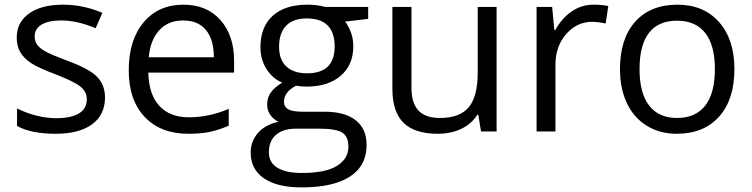

<svg xmlns="http://www.w3.org/2000/svg" viewBox="-20 -565 3232 825"><path d="M431.2 -146Q431.2 -71.3 375.5 -30.8Q319.8 9.8 219.2 9.8Q112.8 9.8 53.2 -23.9V-99.1Q91.8 -79.6 136 -68.4Q180.2 -57.1 221.2 -57.1Q284.7 -57.1 318.8 -77.4Q353 -97.7 353 -139.2Q353 -170.4 325.9 -192.6Q298.8 -214.8 220.2 -245.1Q145.5 -272.9 114 -293.7Q82.5 -314.5 67.1 -340.8Q51.8 -367.2 51.8 -403.8Q51.8 -469.2 105 -507.1Q158.2 -544.9 251 -544.9Q337.4 -544.9 419.9 -509.8L391.1 -443.8Q310.5 -477.1 245.1 -477.1Q187.5 -477.1 158.2 -459Q128.9 -440.9 128.9 -409.2Q128.9 -387.7 139.9 -372.6Q150.9 -357.4 175.3 -343.8Q199.7 -330.1 269 -304.2Q364.3 -269.5 397.7 -234.4Q431.2 -199.2 431.2 -146Z M789.1 9.8Q670.4 9.8 601.8 -62.5Q533.2 -134.8 533.2 -263.2Q533.2 -392.6 596.9 -468.8Q660.6 -544.9 768.1 -544.9Q868.7 -544.9 927.2 -478.8Q985.8 -412.6 985.8 -304.2V-252.9H617.2Q619.6 -158.7 664.8 -109.9Q710 -61 792 -61Q878.4 -61 962.9 -97.2V-24.9Q919.9 -6.3 881.6 1.7Q843.3 9.8 789.1 9.8ZM767.1 -477.1Q702.6 -477.1 664.3 -435.1Q626 -393.1 619.1 -318.8H898.9Q898.9 -395.5 864.7 -436.3Q830.6 -477.1 767.1 -477.1Z M1562 -535.2V-483.9L1462.9 -472.2Q1476.6 -455.1 1487.3 -427.5Q1498 -399.9 1498 -365.2Q1498 -286.6 1444.3 -239.7Q1390.6 -192.9 1296.9 -192.9Q1272.9 -192.9 1252 -196.8Q1200.2 -169.4 1200.2 -127.9Q1200.2 -106 1218.3 -95.5Q1236.3 -85 1280.3 -85H1375Q1461.9 -85 1508.5 -48.3Q1555.2 -11.7 1555.2 58.1Q1555.2 147 1483.9 193.6Q1412.6 240.2 1275.9 240.2Q1170.9 240.2 1114 201.2Q1057.1 162.1 1057.1 90.8Q1057.1 42 1088.4 6.3Q1119.6 -29.3 1176.3 -42Q1155.8 -51.3 1141.8 -70.8Q1127.9 -90.3 1127.9 -116.2Q1127.9 -145.5 1143.6 -167.5Q1159.2 -189.5 1192.9 -210Q1151.4 -227.1 1125.2 -268.1Q1099.1 -309.1 1099.1 -361.8Q1099.1 -449.7 1151.9 -497.3Q1204.6 -544.9 1301.3 -544.9Q1343.3 -544.9 1377 -535.2ZM1135.3 89.8Q1135.3 133.3 1171.9 155.8Q1208.5 178.2 1276.9 178.2Q1378.9 178.2 1428 147.7Q1477.1 117.2 1477.1 64.9Q1477.1 21.5 1450.2 4.6Q1423.3 -12.2 1349.1 -12.2H1252Q1196.8 -12.2 1166 14.2Q1135.3 40.5 1135.3 89.8ZM1179.2 -363.8Q1179.2 -307.6 1210.9 -278.8Q1242.7 -250 1299.3 -250Q1418 -250 1418 -365.2Q1418 -485.8 1297.9 -485.8Q1240.7 -485.8 1210 -455.1Q1179.2 -424.3 1179.2 -363.8Z M1748 -535.2V-188Q1748 -122.6 1777.8 -90.3Q1807.6 -58.1 1871.1 -58.1Q1955.1 -58.1 1993.9 -104Q2032.7 -149.9 2032.7 -253.9V-535.2H2113.8V0H2046.9L2035.2 -71.8H2030.8Q2005.9 -32.2 1961.7 -11.2Q1917.5 9.8 1860.8 9.8Q1763.2 9.8 1714.6 -36.6Q1666 -83 1666 -185.1V-535.2Z M2529.8 -544.9Q2565.4 -544.9 2593.8 -539.1L2582.5 -463.9Q2549.3 -471.2 2523.9 -471.2Q2459 -471.2 2412.8 -418.5Q2366.7 -365.7 2366.7 -287.1V0H2285.6V-535.2H2352.5L2361.8 -436H2365.7Q2395.5 -488.3 2437.5 -516.6Q2479.5 -544.9 2529.8 -544.9Z M3135.7 -268.1Q3135.7 -137.2 3069.8 -63.7Q3003.9 9.8 2887.7 9.8Q2815.9 9.8 2760.3 -23.9Q2704.6 -57.6 2674.3 -120.6Q2644 -183.6 2644 -268.1Q2644 -398.9 2709.5 -471.9Q2774.9 -544.9 2891.1 -544.9Q3003.4 -544.9 3069.6 -470.2Q3135.7 -395.5 3135.7 -268.1ZM2728 -268.1Q2728 -165.5 2769 -111.8Q2810.1 -58.1 2889.6 -58.1Q2969.2 -58.1 3010.5 -111.6Q3051.8 -165 3051.8 -268.1Q3051.8 -370.1 3010.5 -423.1Q2969.2 -476.1 2888.7 -476.1Q2809.1 -476.1 2768.6 -423.8Q2728 -371.6 2728 -268.1Z"/></svg>

Font: f07869316
Style: Regular
Weight: 400
Foundry: Ascender Corporation
Version: Version 1.10